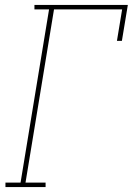

<svg xmlns="http://www.w3.org/2000/svg" viewBox="-20 -755 540 775"><path d="M2 0V-18H63L178 -717H119V-735H496L472 -590H452L473 -717H198L83 -18H164V0Z"/></svg>

Font: Iosevka Curly Slab Thin
Style: Italic
Weight: 100
Italic angle: -9°
Monospace: yes
Designer: Belleve Invis
Foundry: Belleve Invis
Version: Version 22.1.2; ttfautohint (v1.8.4)